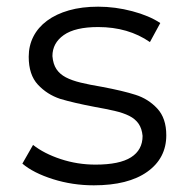

<svg xmlns="http://www.w3.org/2000/svg" viewBox="-20 -550 568 575"><path d="M47 -60 79 -116Q112 -90 162 -73.5Q212 -57 266 -57Q338 -57 372.5 -79Q407 -101 407 -143Q405 -165 395 -179.5Q385 -194 367 -203Q349 -212 323 -218Q297 -224 263 -230Q200 -242 160 -254Q121 -267 93.5 -296.5Q66 -326 66 -380Q66 -413 80 -440.5Q94 -468 121 -488Q148 -508 186.5 -519Q225 -530 274 -530Q325 -530 376 -516.5Q427 -503 460 -481L429 -424Q364 -469 274 -469Q205 -469 171 -445Q137 -421 137 -382Q139 -358 149 -343Q159 -328 177 -318.5Q195 -309 222 -302.5Q249 -296 285 -290Q349 -278 386 -266Q424 -254 451 -225Q478 -196 478 -145Q478 -76 421 -35.5Q364 5 261 5Q197 5 138.5 -13.5Q80 -32 47 -60Z"/></svg>

Font: CMG Sans
Style: Regular
Weight: 400
Designer: Julieta Ulanovsky
Foundry: Julieta Ulanovsky
Version: Version 7.200